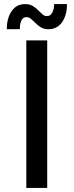

<svg xmlns="http://www.w3.org/2000/svg" viewBox="-20 -917 359 937"><path d="M108.4 0V-719.7H210.4V0ZM13.2 -774.4Q13.2 -828.6 36.9 -862.8Q60.5 -897 102.1 -897Q125 -897 139.9 -887.9Q154.8 -878.9 166 -867.4Q177.2 -856 187 -847.2Q196.8 -838.4 209 -838.4Q226.1 -838.4 235.1 -855.7Q244.1 -873 244.1 -897H306.6Q307.6 -845.2 283.7 -809.8Q259.8 -774.4 216.3 -774.4Q194.8 -774.4 179.9 -783.4Q165 -792.5 153.8 -804Q142.6 -815.4 131.8 -824.5Q121.1 -833.5 108.4 -833.5Q92.8 -833.5 84.7 -817.6Q76.7 -801.8 76.7 -774.4Z"/></svg>

Font: Reddit Sans Condensed Medium
Style: Regular
Weight: 500
Designer: Stephen Hutchings
Foundry: Reddit
Version: Version 1.014